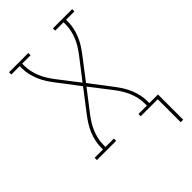

<svg xmlns="http://www.w3.org/2000/svg" viewBox="-268 -840 1136 1136"><g transform="rotate(-45 300.0 -271.5)"><path d="M545 192V0H403V-19H473V-37Q473 -62 467.5 -86.5Q462 -111 452.5 -134Q443 -157 430 -178Q417 -199 402 -219L300 -351L198 -219Q183 -199 170 -178Q157 -157 147.5 -134Q138 -111 132.5 -86.5Q127 -62 127 -37V-19H197V0H36V-19H106V-37Q106 -63 112 -89Q118 -115 128 -139.5Q138 -164 152 -186.5Q166 -209 182 -230L287 -367L182 -505Q166 -526 152 -548.5Q138 -571 128 -595.5Q118 -620 112 -646Q106 -672 106 -698V-716H36V-735H197V-716H127V-698Q127 -673 132.5 -648.5Q138 -624 147.5 -601Q157 -578 170 -557Q183 -536 198 -516L300 -384L402 -516Q417 -536 430 -557Q443 -578 452.5 -601Q462 -624 467.5 -648.5Q473 -673 473 -698V-716H403V-735H564V-716H494V-698Q494 -672 488 -646Q482 -620 472 -595.5Q462 -571 448 -548.5Q434 -526 418 -505L313 -368L418 -230Q434 -209 448 -186.5Q462 -164 472 -139.5Q482 -115 488 -89Q494 -63 494 -37V-19H566V192Z"/></g></svg>

Font: Iosevka Curly Slab ThEx
Style: Regular
Weight: 100
Width: 7
Monospace: yes
Designer: Belleve Invis
Foundry: Belleve Invis
Version: Version 11.1.0; ttfautohint (v1.8.3)